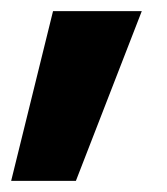

<svg xmlns="http://www.w3.org/2000/svg" viewBox="-30 -147 300 344"><path d="M-10 177 65 -127H224L106 177Z"/></svg>

Font: Red Hat Text VF
Style: Regular
Weight: 400
Designer: Pentagram, MCKL
Foundry: Pentagram, MCKL
Version: Version 1.023